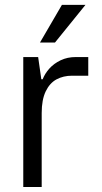

<svg xmlns="http://www.w3.org/2000/svg" viewBox="-20 -749 408 769"><path d="M145.5 -431.6H150.9Q159.7 -454.1 177.7 -474.4Q195.8 -494.6 222.9 -507.6Q250 -520.5 283.2 -520.5H333.5V-445.8H268.6Q233.9 -445.8 206.5 -431.2Q179.2 -416.5 163.1 -383.1Q147 -349.6 147 -296.4ZM145.5 -431.6 147 -302.7V0H73.2V-520.5H132.8ZM322.3 -729.5H228L140.1 -578.6H200.2Z"/></svg>

Font: Wand UI Pro
Style: Regular
Weight: 400
Designer: Andreas Faust
Version: Version 1.003;FEAKit 1.0